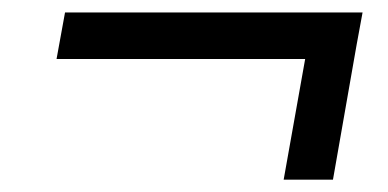

<svg xmlns="http://www.w3.org/2000/svg" viewBox="-20 -461 626 310"><path d="M71.3 -365.7 85 -440.9H565.4L555.7 -388.2L517.6 -170.9H438L472.7 -365.7Z"/></svg>

Font: Cascadia Mono PL SemiLight
Style: Italic
Weight: 350
Italic angle: -10°
Monospace: yes
Designer: Aaron Bell
Foundry: Saja Typeworks
Version: Version 2404.023; ttfautohint (v1.8.4)